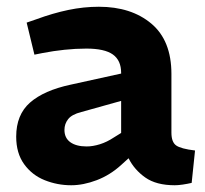

<svg xmlns="http://www.w3.org/2000/svg" viewBox="-20 -541 608 569"><path d="M191 8Q150 8 112.5 -7Q75 -22 51.5 -54.5Q28 -87 28 -136Q28 -201 69 -237Q110 -273 189 -290L339 -323V-325Q339 -362 314.5 -379.5Q290 -397 236 -397Q204 -397 171 -393.5Q138 -390 107 -384L82 -379L59 -474L88 -484Q137 -502 182.5 -511.5Q228 -521 273 -521Q369 -521 428.5 -471Q488 -421 488 -322V-148Q488 -120 502 -110Q516 -100 558 -95L548 1Q535 4 521.5 6Q508 8 498 8Q443 8 410.5 -15Q378 -38 361 -72L339 -52Q306 -22 266.5 -7Q227 8 191 8ZM237 -107Q255 -107 276 -113.5Q297 -120 318 -134L339 -147V-242L221 -209Q193 -202 182 -188Q171 -174 171 -156Q171 -132 188.5 -119.5Q206 -107 237 -107Z"/></svg>

Font: REM SemiBold
Style: Regular
Weight: 600
Designer: Octavio Pardo
Foundry: Ashler Design
Version: Version 1.005;gftools[0.9.28]